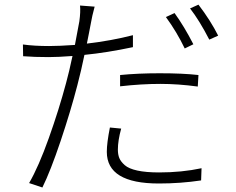

<svg xmlns="http://www.w3.org/2000/svg" viewBox="-20 -790 1040 847"><path d="M833 -594.7 794.9 -576.2Q759.8 -649.4 711.9 -714.8L750 -732.4Q793 -672.9 833 -594.7ZM509.8 -409.2V-459Q587.9 -466.8 684.6 -466.8Q788.1 -466.8 855.5 -459L852.5 -408.2Q765.6 -419.9 688.5 -419.9Q603.5 -419.9 509.8 -409.2ZM566.4 -634.8V-582Q451.2 -557.6 352.5 -547.9Q338.9 -481.4 321.3 -414.1Q292 -300.8 247.6 -168.5Q203.1 -36.1 167 37.1L108.4 17.6Q150.4 -54.7 195.3 -180.7Q240.2 -306.6 271.5 -423.8Q285.2 -473.6 299.8 -543Q236.3 -538.1 194.3 -538.1Q131.8 -538.1 82 -542L81.1 -593.8Q130.9 -586.9 196.3 -586.9Q240.2 -586.9 310.5 -591.8Q327.1 -676.8 330.1 -696.3Q335.9 -739.3 333 -765.6L397.5 -760.7Q385.7 -716.8 381.8 -692.4Q378.9 -676.8 372.6 -644.5Q366.2 -612.3 363.3 -597.7Q471.7 -610.4 566.4 -634.8ZM464.8 -227.5 514.6 -222.7Q500 -169.9 500 -129.9Q500 -108.4 506.3 -92.8Q512.7 -77.1 530.3 -61.5Q547.9 -45.9 585.9 -37.6Q624 -29.3 681.6 -29.3Q782.2 -29.3 869.1 -47.9L867.2 5.9Q776.4 19.5 680.7 19.5Q451.2 19.5 451.2 -120.1Q451.2 -159.2 464.8 -227.5ZM818.4 -752.9 855.5 -769.5Q909.2 -699.2 942.4 -632.8L903.3 -615.2Q859.4 -700.2 818.4 -752.9Z"/></svg>

Font: Gen Shin Gothic Monospace Light
Style: Regular
Weight: 300
Designer: [Source Han Sans]
Ryoko NISHIZUKA  (kana & ideographs); Paul D. Hunt (Latin, Greek & Cyrillic); Wenlong ZHANG  (bopomofo
Version: Version 1.002.20150607